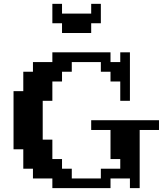

<svg xmlns="http://www.w3.org/2000/svg" viewBox="-20 -970 840 990"><path d="M549.8 -49.8V0H250V-49.8H149.9V-100.1H100.1V-200.2H49.8V-500H100.1V-600.1H149.9V-649.9H250V-700.2H549.8V-649.9H600.1V-700.2H649.9V-450.2H600.1V-549.8H549.8V-600.1H500V-649.9H350.1V-600.1H299.8V-549.8H250V-450.2H200.2V-250H250V-149.9H299.8V-100.1H350.1V-49.8H500V-100.1H600.1V-149.9H549.8V-299.8H450.2V-350.1H799.8V-299.8H700.2V0H649.9V-49.8ZM299.8 -799.8V-850.1H250V-950.2H299.8V-899.9H450.2V-950.2H500V-850.1H450.2V-799.8Z"/></svg>

Font: Redaction 50
Style: Bold
Weight: 700
Designer: Jeremy Mickel / Forest Young
Foundry: MCKL
Version: Version 2.001;hotconv 1.0.113;makeotfexe 2.5.65598 DEVELOPME